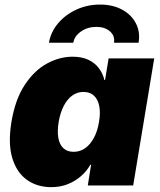

<svg xmlns="http://www.w3.org/2000/svg" viewBox="-20 -792 683 820"><path d="M198.7 7.3Q139.6 7.3 95.7 -23.4Q51.8 -54.2 32.7 -116.2Q13.7 -178.2 28.8 -271Q44.9 -367.7 85.7 -429.4Q126.5 -491.2 180.4 -520.5Q234.4 -549.8 289.6 -549.8Q329.6 -549.8 357.4 -536.6Q385.3 -523.4 402.3 -500.7Q419.4 -478 425.8 -450.2H428.7L443.8 -542.5H638.7L548.8 0H355L369.1 -88.4H365.7Q350.1 -60.5 325.2 -39.1Q300.3 -17.6 268.6 -5.1Q236.8 7.3 198.7 7.3ZM294.4 -143.6Q321.8 -143.6 343.8 -159.2Q365.7 -174.8 381.1 -203.4Q396.5 -231.9 402.8 -271Q409.7 -311 403.8 -339.6Q397.9 -368.2 380.9 -383.8Q363.8 -399.4 336.4 -399.4Q309.6 -399.4 288.3 -383.8Q267.1 -368.2 252.2 -339.6Q237.3 -311 230.5 -271Q224.1 -231.4 229.2 -202.6Q234.4 -173.8 251 -158.7Q267.6 -143.6 294.4 -143.6ZM407.2 -772.5Q461.9 -772.5 501.7 -750.7Q541.5 -729 560.5 -692.1Q579.6 -655.3 571.8 -609.4H466.8Q471.7 -638.2 450 -657.7Q428.2 -677.2 391.6 -677.2Q354.5 -677.2 326.2 -657.7Q297.9 -638.2 293 -609.4H189Q196.8 -655.3 227.8 -692.1Q258.8 -729 305.7 -750.7Q352.5 -772.5 407.2 -772.5Z"/></svg>

Font: Inter 16pt Black
Style: Italic
Weight: 900
Italic angle: -9.3988°
Version: Version 4.001;git-66647c0bb